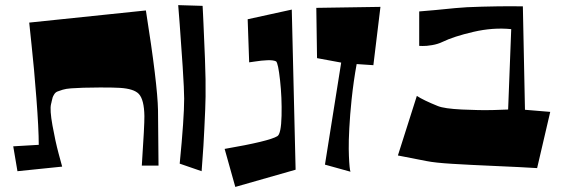

<svg xmlns="http://www.w3.org/2000/svg" viewBox="-20 -675 2220 757"><path d="M32.2 -98.1 132.8 -104Q132.8 -167 123.5 -287.6Q114.3 -408.2 104.5 -497.1L95.2 -585.9L555.2 -633.8Q601.1 -344.2 603 -240.2L605 -22H539.1Q549.8 -182.6 549.3 -217.3Q548.3 -282.2 527.3 -304.7Q507.8 -325.2 452.6 -328.6Q429.7 -330.1 375 -330.1Q336.4 -330.1 308.3 -329.1Q280.3 -328.1 260.3 -326.7Q240.2 -325.2 227.3 -321.3Q214.4 -317.4 206.5 -314.2Q198.7 -311 194.1 -303.7Q189.5 -296.4 187.7 -291.3Q186 -286.1 183.6 -274.9Q183.1 -272.5 182.9 -271.2Q182.6 -270 182.1 -268.1Q181.6 -266.1 181.2 -264.2Q175.8 -242.2 186.8 -180.7Q197.8 -119.1 211.4 -68.4L225.1 -18.1L48.8 0Z M688.5 -29.8Q706.1 -208.5 706.1 -286.1Q706.1 -320.3 700.2 -412.6Q694.3 -504.9 688.5 -579.6L682.6 -654.8L778.8 -651.9Q779.3 -642.6 780.5 -619.4Q781.7 -596.2 782.2 -582.5Q784.2 -542 788.1 -443.4Q791.5 -356.9 790.5 -293.9Q790 -253.4 785.6 -167Q782.2 -93.8 778.3 -46.9L774.9 0Z M956.5 -599.1 1130.4 -637.2 1145.5 -5.9 907.7 62 865.7 -87.9Q1041.5 -118.2 1073.7 -138.2Q1088.4 -147.5 1090.1 -218.5Q1091.8 -289.6 1084.2 -358.2Q1076.7 -426.8 1068.4 -433.1Q1057.1 -438.5 1033.7 -437.5Q1010.3 -436.5 986.3 -432.6L962.4 -429.2Z M1480 -647.9 1452.1 -418 1386.2 -422.4Q1374 -356 1366.2 -282.2Q1359.9 -221.2 1357.2 -169.4Q1354.5 -117.7 1355 -87.6Q1355.5 -57.6 1356.9 -35.9Q1358.4 -14.2 1359.9 -5.9L1361.8 2L1261.2 -25.9L1325.2 -428.2L1230 -445.8L1227.1 -644Z M2097.7 -12.2Q2036.6 -16.1 1933.6 -20.5Q1830.6 -24.9 1762.9 -29.1Q1695.3 -33.2 1661.6 -40L1548.8 -62L1623.5 -296.9Q1649.4 -279.8 1706.5 -256.8Q1731.9 -246.6 1801 -243.2Q1870.1 -239.7 1926.8 -241.2L1983.4 -243.2L1995.6 -560.1Q1923.8 -567.4 1846.2 -549.3Q1768.6 -531.2 1724.6 -509.8Q1706.5 -501 1683.6 -497.1Q1660.6 -493.2 1646.5 -493.7L1632.8 -494.1V-629.9Q1689.5 -634.3 1775.4 -643.1Q1813.5 -647 1880.1 -648.7Q1946.8 -650.4 1994.1 -650.4L2041.5 -649.9L2049.8 -242.2L2149.4 -233.9Z"/></svg>

Font: Some Time Later
Style: Regular
Weight: 400
Version: Version 003.300